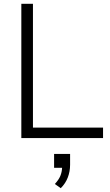

<svg xmlns="http://www.w3.org/2000/svg" viewBox="-20 -725 575 1008"><path d="M92 0V-705H153V-55H521V0ZM299 263 268 241Q289 218 297 198Q305 178 306 156H264V83H348V140Q348 175 336 206.5Q324 238 299 263Z"/></svg>

Font: Nunito Sans Light
Style: Regular
Weight: 300
Designer: Vernon Adams
Foundry: Vernon Adams
Version: Version 3.101; ttfautohint (v1.8.4.7-5d5b);gftools[0.9.27]